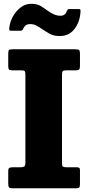

<svg xmlns="http://www.w3.org/2000/svg" viewBox="-20 -1016 476 1036"><path d="M314.5 -612.5V-135.5Q314.5 -120.5 319.5 -117Q324.5 -113.5 339.5 -113.5H391Q402 -113.5 406.8 -110.8Q411.5 -108 411.5 -97V-22.5Q411.5 -8 407.2 -4Q403 0 388 0H48.5Q33 0 28.8 -4.8Q24.5 -9.5 24.5 -25V-92Q24.5 -106.5 30 -110Q35.5 -113.5 51 -113.5H90.5Q104.5 -113.5 110.8 -117.5Q117 -121.5 117 -137.5V-612Q117 -626.5 114 -631.5Q111 -636.5 96.5 -636.5H48.5Q34.5 -636.5 29.5 -640.2Q24.5 -644 24.5 -658V-725.5Q24.5 -741.5 28 -745.8Q31.5 -750 47 -750H387Q403.5 -750 407.5 -745.2Q411.5 -740.5 411.5 -725V-662Q411.5 -645 406.8 -640.8Q402 -636.5 386.5 -636.5H338Q322.5 -636.5 318.5 -632Q314.5 -627.5 314.5 -612.5ZM302.5 -821.5Q271 -821.5 249.2 -833.2Q227.5 -845 209.5 -857.5Q192 -870 176.5 -878Q161 -886 144 -886Q125.5 -886 116.2 -877.2Q107 -868.5 103.5 -857Q98.5 -850 89.5 -850H40.5Q32 -850 30.8 -853.8Q29.5 -857.5 30 -865Q33 -897 49.5 -926.8Q66 -956.5 91.5 -976Q117 -995.5 148 -995.5Q179.5 -995.5 198.8 -984Q218 -972.5 235.5 -959.5Q252 -947.5 269.8 -939.2Q287.5 -931 307 -931Q332 -931 340.5 -956Q343.5 -961 345 -964Q346.5 -967 353.5 -967H405Q411.5 -967 413 -964.5Q414.5 -962 414.5 -956Q412.5 -900.5 383 -861Q353.5 -821.5 302.5 -821.5Z"/></svg>

Font: Besley* Narrow Heavy
Style: Regular
Weight: 800
Width: 4
Designer: Owen Earl
Foundry: indestructible type*
Version: Version 3.000; ttfautohint (v1.8.3)